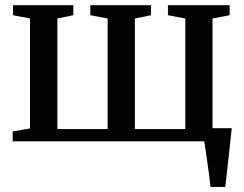

<svg xmlns="http://www.w3.org/2000/svg" viewBox="-20 -558 965 758"><path d="M811 180Q809 159.5 805.8 135Q802.5 110.5 799 85.5Q795.5 60.5 792.2 38Q789 15.5 786.5 -1L748.5 -52H895Q893 -32 890.2 -8.8Q887.5 14.5 885 40Q882.5 65.5 879.5 90.5Q876.5 115.5 874 138.5Q871.5 161.5 869.5 180ZM30 0V-39L98.5 -51V-485L31.5 -498V-537.5H269.5V-498L206.5 -485V-48.5H405V-485L336.5 -498V-537.5H576V-498L512.5 -485V-48.5H711.5V-485L643 -498V-537.5H886.5V-498L819 -485V-51L887.5 -39V0Z"/></svg>

Font: Merriweather 60pt Medium
Style: Regular
Weight: 500
Version: Version 2.100